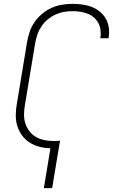

<svg xmlns="http://www.w3.org/2000/svg" viewBox="-20 -763 640 998"><path d="M208 215 242 8Q213 7 185.5 0Q158 -7 135 -21.5Q112 -36 95.5 -58Q79 -80 70.5 -106.5Q62 -133 62 -162Q62 -191 67 -220L121 -546Q126 -573 135 -599.5Q144 -626 160.5 -649.5Q177 -673 200 -692Q223 -711 249 -722.5Q275 -734 302.5 -738.5Q330 -743 357 -743Q383 -743 408.5 -739.5Q434 -736 457 -727Q480 -718 499 -702.5Q518 -687 530 -666Q542 -645 545.5 -619.5Q549 -594 545 -568Q544 -567 544 -566Q544 -565 544 -564H501Q502 -565 502 -565.5Q502 -566 502 -567Q505 -587 502.5 -607Q500 -627 491 -643.5Q482 -660 467.5 -672.5Q453 -685 435 -692Q417 -699 397 -702Q377 -705 357 -705Q335 -705 312 -701Q289 -697 267.5 -687Q246 -677 227.5 -661.5Q209 -646 195.5 -626Q182 -606 174.5 -584Q167 -562 163 -540L109 -214Q105 -190 105 -165.5Q105 -141 112.5 -119Q120 -97 134.5 -79Q149 -61 169 -50Q189 -39 212.5 -34.5Q236 -30 260 -30Q268 -30 276 -30.5Q284 -31 292 -32L251 215Z"/></svg>

Font: Iosevka SS04 XLt Ex
Style: Italic
Weight: 200
Width: 7
Italic angle: -9°
Monospace: yes
Designer: Belleve Invis
Foundry: Belleve Invis
Version: Version 19.0.0; ttfautohint (v1.8.4)